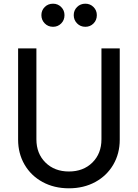

<svg xmlns="http://www.w3.org/2000/svg" viewBox="-20 -1007 746 1039"><path d="M78 -251V-745H177V-253Q177 -176 226 -127.5Q275 -79 353 -79Q431 -79 480 -127.5Q529 -176 529 -253V-745H628V-251Q628 -176 593 -116Q558 -56 495.5 -22Q433 12 353 12Q273 12 210.5 -22Q148 -56 113 -116Q78 -176 78 -251ZM204 -925Q204 -951 222 -969Q240 -987 267 -987Q293 -987 311 -969Q329 -951 329 -925Q329 -898 311 -880Q293 -862 267 -862Q240 -862 222 -880.5Q204 -899 204 -925ZM442 -987Q468 -987 486 -969Q504 -951 504 -925Q504 -898 486 -880Q468 -862 442 -862Q415 -862 397 -880.5Q379 -899 379 -925Q379 -951 397 -969Q415 -987 442 -987Z"/></svg>

Font: Eudoxus Sans Medium
Style: Regular
Weight: 500
Designer: Stijn de Vries
Foundry: tokotype
Version: Version 2.005